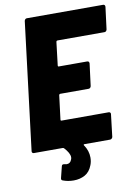

<svg xmlns="http://www.w3.org/2000/svg" viewBox="-95 -763 725 1003"><g transform="rotate(-10 267.0 -261.5)"><path d="M506 -558H256Q252 -558 250 -553L235 -428Q235 -423 239 -423H390Q401 -423 401 -411L386 -293Q385 -288 381.5 -284.5Q378 -281 373 -281H222Q218 -281 216 -276L200 -147Q200 -142 205 -142H455Q460 -142 463 -138.5Q466 -135 465 -130L451 -12Q450 -7 446 -3.5Q442 0 437 0H301Q298 0 297 2Q296 4 298 6Q320 38 320 74Q320 95 313 113Q300 148 273.5 162.5Q247 177 214 177Q183 177 157 167Q147 164 150 153L165 93Q167 82 180 85Q188 87 192 87Q211 87 218 68Q221 62 221 55Q221 33 192 2Q188 0 185 0H33Q28 0 25 -3.5Q22 -7 23 -12L106 -688Q107 -693 110.5 -696.5Q114 -700 119 -700H523Q534 -700 534 -688L519 -570Q518 -565 514.5 -561.5Q511 -558 506 -558Z"/></g></svg>

Font: Barlow Semi Condensed ExtraBold
Style: Italic
Weight: 800
Width: 4
Italic angle: -7°
Designer: Jeremy Tribby
Foundry: Tribby Type
Version: Version 1.408